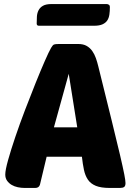

<svg xmlns="http://www.w3.org/2000/svg" viewBox="-20 -927 659 947"><path d="M366 -710Q391 -710 407.5 -700.5Q424 -691 435 -675.5Q446 -660 453 -640Q460 -620 465 -599Q505 -437 531 -332Q557 -227 572 -162.5Q587 -98 593 -67Q599 -36 599 -24Q599 -10 592.5 -5Q586 0 572 0H521Q478 0 452.5 -10.5Q427 -21 413.5 -41Q400 -61 394 -89.5Q388 -118 384 -154H210L177 -16Q172 0 154 0H101Q85 0 68 -3.5Q51 -7 37.5 -15Q24 -23 15 -35.5Q6 -48 6 -66Q6 -88 20 -138Q34 -188 55.5 -251.5Q77 -315 103.5 -384.5Q130 -454 155 -516Q180 -578 200.5 -625Q221 -672 232 -691Q240 -705 246.5 -707.5Q253 -710 271 -710ZM246 -299H361L319 -563ZM172 -800Q161 -800 161 -811Q161 -828 162 -845Q163 -862 170 -876Q177 -890 192 -898.5Q207 -907 234 -907H506Q512 -907 517 -903.5Q522 -900 522 -893Q522 -872 519.5 -855Q517 -838 509 -826Q501 -814 485.5 -807Q470 -800 444 -800Z"/></svg>

Font: Poetsen One
Style: Regular
Weight: 400
Designer: Pablo Impallari, Rodrigo Fuenzalida
Foundry: Pablo Impallari, Rodrigo Fuenzalida
Version: Version 1.001; ttfautohint (v0.93) -l 8 -r 50 -G 200 -x 14 -